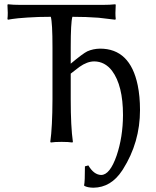

<svg xmlns="http://www.w3.org/2000/svg" viewBox="-20 -668 736 904"><path d="M639.2 -149.9Q639.2 2 559.1 128.9Q557.1 132.3 555.2 134.8Q502.9 214.8 419.9 215.8Q391.6 215.3 377 207L376 204.1Q379.9 188 379.9 115.2L396 110.8Q421.9 154.8 456.1 155.8Q497.6 155.8 529.3 64Q558.6 -22.9 559.1 -126Q559.1 -265.6 507.3 -335Q473.6 -378.4 423.8 -378.9Q390.6 -378.9 354 -353Q337.9 -341.3 313 -321.3V-200.2Q313 -71.3 323.2 0L320.8 2.9Q302.7 0 270 0Q237.3 0 219.2 2.9L216.8 0Q226.6 -68.4 227.1 -200.2V-444.8Q227.1 -560.5 219.2 -588.9Q159.2 -588.9 108.6 -585.4Q58.1 -582 37.6 -578.6L17.1 -575.2L15.1 -579.1Q18.1 -603 15.1 -645L17.1 -647.9Q41.5 -645 77.1 -645H462.9Q499 -645 522.9 -647.9L524.9 -645Q522 -602.1 524.9 -579.1L522.9 -575.2L444.3 -584.5Q386.7 -588.9 320.8 -588.9Q313 -561.5 313 -444.8V-368.2Q370.1 -416 391.1 -426.3Q418.5 -438.5 451.2 -439Q592.8 -439 628.4 -266.6Q639.2 -214.4 639.2 -149.9Z"/></svg>

Font: Linux Biolinum O
Style: Regular
Weight: 400
Designer: Philipp H. Poll
Foundry: Philipp H. Poll
Version: Version 1.0.4